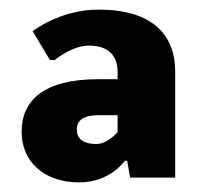

<svg xmlns="http://www.w3.org/2000/svg" viewBox="-20 -730 420 400"><path d="M225 -565H185C70 -565 25 -520 25 -455C25 -395 70 -350 145 -350C210 -350 240 -395 240 -395H245L251 -360H345V-580C345 -660 295 -710 185 -710C105 -710 48 -665 48 -665L84 -605H94C94 -605 130 -635 165 -635C205 -635 225 -615 225 -580ZM225 -455C225 -455 205 -430 180 -430C155 -430 140 -440 140 -460C140 -480 155 -490 185 -490H225Z"/></svg>

Font: Scada
Style: Bold
Weight: 700
Designer: Jovanny Lemonad
Foundry: Jovanny Lemonad
Version: Version 3.005